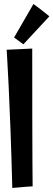

<svg xmlns="http://www.w3.org/2000/svg" viewBox="-20 -938 265 953"><path d="M142 -13C142 -13 140 -108 140 -697L13 -691C13 -691 30 -444 41 -5C99 -11 142 -13 142 -13ZM50 -752 96 -718 225 -857C225 -857 179 -895 146 -918Z"/></svg>

Font: Mouse Memoirs
Style: Regular
Weight: 400
Designer: Astigmatic (AOETI)
Foundry: Astigmatic (AOETI)
Version: Version 1.000